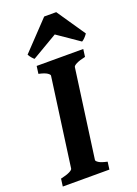

<svg xmlns="http://www.w3.org/2000/svg" viewBox="-157 -901 691 966"><g transform="rotate(-20 188.5 -418.0)"><path d="M333 -574.7Q301.3 -567.9 284.9 -559.6Q268.6 -551.3 267.6 -544.4L202.6 -70.3Q201.7 -64.5 214.6 -55.9Q227.5 -47.4 259.8 -40.5L254.4 0H4.9L10.3 -40.5Q41.5 -47.4 57.9 -55.4Q74.2 -63.5 75.2 -70.3L140.1 -544.4Q141.1 -550.3 128.2 -559.1Q115.2 -567.9 83.5 -574.7L88.9 -615.2H338.4ZM377.4 -684.1Q370.6 -674.3 362.1 -665.3Q353.5 -656.2 345.7 -652.3L228.5 -732.9L91.3 -652.3Q86.9 -655.3 78.6 -664.8Q70.3 -674.3 65.4 -684.1L209.5 -835.9H273.9Z"/></g></svg>

Font: Gentium Book Basic
Style: Bold Italic
Weight: 700
Italic angle: -8°
Designer: J. Victor Gaultney and Annie Olsen
Foundry: SIL International
Version: Version 1.102; 2013; Maintenance release